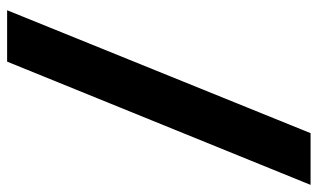

<svg xmlns="http://www.w3.org/2000/svg" viewBox="-228 -602 914 553"><g transform="rotate(-90 229.5 -326.0)"><path d="M476 -763 122 111H-27L328 -763Z"/></g></svg>

Font: Open Sauce Two Black
Style: Regular
Weight: 900
Designer: Alfredo Marco Pradil
Foundry: Creative Sauce Fz LLC
Version: Version 1.477